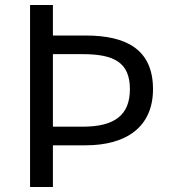

<svg xmlns="http://www.w3.org/2000/svg" viewBox="-20 -753 692 773"><path d="M101 0H193V-168H325C486 -168 596 -240 596 -394C596 -555 487 -610 325 -610H193V-733H101ZM193 -243V-535H313C440 -535 503 -501 503 -394C503 -290 442 -243 313 -243Z"/></svg>

Font: Source Han Sans KR
Style: Regular
Weight: 400
Designer: Ryoko NISHIZUKA 西塚涼子 (kana, bopomofo & ideographs); Paul D. Hunt (Latin, Greek & Cyrillic); Sandoll Communications 산돌커뮤니
Foundry: Adobe
Version: Version 2.004;hotconv 1.0.118;makeotfexe 2.5.65603